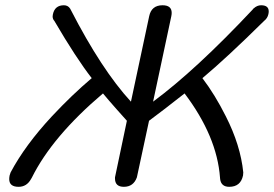

<svg xmlns="http://www.w3.org/2000/svg" viewBox="-20 -721 1057 741"><path d="M918 -43.9Q908.7 0 864.7 0Q833.5 0 829.6 -29.8L829.1 -35.6Q817.4 -194.8 692.4 -360.4Q660.6 -335 615.2 -300.3Q586.9 -278.8 555.2 -254.9L508.3 -36.6Q495.1 0 458 0Q423.8 0 423.8 -32.2V-36.6L469.7 -254.9Q447.8 -278.8 429.2 -300.3Q398.9 -334.5 377.4 -360.4Q182.1 -194.8 103 -35.6L99.6 -29.8Q83 0 51.8 0Q15.6 0 15.6 -29.8Q15.6 -36.1 17.1 -43.9L21 -55.7Q76.7 -160.6 180.2 -272Q257.8 -355 334 -419.4Q273.9 -496.6 189.9 -640.1Q183.1 -647.5 183.1 -657.7Q183.1 -661.6 184.1 -665.5Q191.4 -700.7 226.6 -700.7Q242.2 -700.7 250.5 -688Q252 -685.5 252.9 -683.6Q372.1 -451.7 485.4 -328.6L555.7 -658.2Q564.5 -700.7 607.4 -700.7Q642.6 -700.7 642.6 -671.4Q642.6 -665.5 641.1 -658.2L570.8 -328.6Q736.3 -451.2 954.6 -683.6L958 -688L959 -688.5Q972.2 -700.7 987.8 -700.7Q1017.1 -700.7 1017.1 -676.8Q1017.1 -671.4 1015.6 -665.5Q1012.2 -650.4 999 -640.1Q853.5 -496.6 761.2 -419.4Q810.1 -355 851.6 -272Q908.2 -160.6 918.9 -55.7Z"/></svg>

Font: inglobal
Style: Italic
Weight: 400
Italic angle: -12°
Designer: Andrey Kochetov, Denis Davydov, Evgeny Yurtaev
Foundry: inglobal
Version: Version 1.00 September 25, 2014, initial release